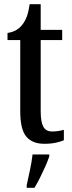

<svg xmlns="http://www.w3.org/2000/svg" viewBox="-20 -679 343 920"><path d="M192 10Q135 10 106 -24.5Q77 -59 77 -146V-487H16V-521Q41 -525 58 -535Q75 -545 87 -561Q99 -576 107.5 -597Q116 -618 122 -659H175V-536H278V-487H175V-147Q175 -95 187.5 -72Q200 -49 229 -49Q245 -49 258.5 -51Q272 -53 286 -57V-7Q273 -1 249 4.5Q225 10 192 10ZM108 208Q115 175 123.5 136Q132 97 136 61H216V71Q209 92 197 119Q185 146 171.5 173Q158 200 145 221H108Z"/></svg>

Font: Noto Serif Tamil ExtraCondensed Medium
Style: Regular
Weight: 500
Width: 2
Designer: Indian Type Foundry, Tom Grace, and the Monotype Design Team
Foundry: Monotype Imaging Inc.
Version: Version 2.004; ttfautohint (v1.8.4.7-5d5b)